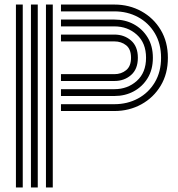

<svg xmlns="http://www.w3.org/2000/svg" viewBox="-20 -824 783 844"><path d="M182 0V-804H212V0ZM50 0V-804H80V0ZM116 0V-804H146V0ZM248 -336V-366H483Q540 -366 586.5 -391Q633 -416 660.5 -462Q688 -508 688 -570Q688 -632 660.5 -678Q633 -724 586.5 -749Q540 -774 483 -774H248V-804H483Q548 -804 601.5 -774.5Q655 -745 686.5 -692.5Q718 -640 718 -570Q718 -500 686.5 -447.5Q655 -395 601.5 -365.5Q548 -336 483 -336ZM248 -402V-432H483Q541 -432 581.5 -468.5Q622 -505 622 -570Q622 -635 581.5 -671.5Q541 -708 483 -708H248V-738H483Q530 -738 568 -717.5Q606 -697 629 -659.5Q652 -622 652 -570Q652 -518 629 -480.5Q606 -443 568 -422.5Q530 -402 483 -402ZM248 -468V-498H483Q513 -498 534.5 -515.5Q556 -533 556 -570Q556 -608 534.5 -625Q513 -642 483 -642H248V-672H483Q526 -672 556 -646Q586 -620 586 -570Q586 -520 556 -494Q526 -468 483 -468Z"/></svg>

Font: Zen Tokyo Zoo
Style: Regular
Weight: 400
Designer: Yoshimichi Ohira
Foundry: A-1 Corp ZenFonts
Version: Version 1.002; ttfautohint (v1.8.3)